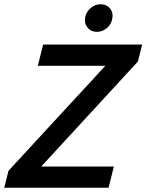

<svg xmlns="http://www.w3.org/2000/svg" viewBox="-45 -885 690 905"><path d="M-25 0 -5 -80 451.7 -575H133.3L158.3 -675H625L605 -595L149.2 -100H491.7L466.7 0ZM412.5 -735Q382.5 -735 366.3 -756.7Q350 -778.3 357.5 -807.5Q363.3 -831.7 383.8 -848.3Q404.2 -865 428.3 -865Q458.3 -865 474.6 -843.8Q490.8 -822.5 483.3 -792.5Q477.5 -767.5 457.1 -751.2Q436.7 -735 412.5 -735Z"/></svg>

Font: Funnel Sans Medium
Style: Italic
Weight: 500
Italic angle: -14.036°
Version: Version 1.000; Beta; Release 5; Build 24; ttfautohint (v1.8.